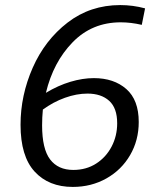

<svg xmlns="http://www.w3.org/2000/svg" viewBox="-20 -728 617 757"><path d="M161 -362Q209 -391 257.5 -405.5Q306 -420 350 -420Q429 -420 478 -377Q527 -334 527 -247Q527 -175 493 -116.5Q459 -58 399.5 -24.5Q340 9 267 9Q172 9 116.5 -51.5Q61 -112 61 -236Q61 -352 109 -461Q157 -570 246.5 -639Q336 -708 454 -708Q504 -708 552 -695L539 -630Q496 -640 456 -640Q343 -640 266.5 -561.5Q190 -483 161 -362ZM149 -296Q146 -265 146 -234Q146 -141 177.5 -99.5Q209 -58 269 -58Q320 -58 359 -83Q398 -108 420 -150Q442 -192 442 -242Q442 -302 410.5 -330.5Q379 -359 325 -359Q282 -359 236 -342.5Q190 -326 149 -296Z"/></svg>

Font: Bitter Pro
Style: Italic
Weight: 400
Italic angle: -9°
Designer: Sol Matas, and Bitter project Authors
Foundry: Sol Matas
Version: Version 1.010